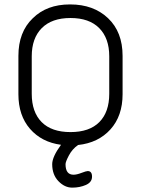

<svg xmlns="http://www.w3.org/2000/svg" viewBox="-20 -651 640 871"><path d="M124 -395.5V-225.6Q124 -142.6 168.9 -97.2Q213.9 -51.8 299.8 -51.8Q385.7 -51.8 430.7 -97.2Q475.6 -142.6 475.6 -225.6V-395.5Q475.6 -477.5 430.2 -523.4Q384.8 -569.3 299.8 -569.3Q214.8 -569.3 169.4 -523.4Q124 -477.5 124 -395.5ZM334 6.8Q307.6 25.4 292.5 54.2Q277.3 83 277.3 93.8Q277.3 141.6 313.5 141.6Q328.1 141.6 349.6 133.3Q371.1 125 377.9 125Q397.5 125 397.5 150.4Q397.5 175.8 369.6 188Q341.8 200.2 307.6 200.2Q273.4 200.2 245.1 170.9Q216.8 141.6 216.8 93.8Q216.8 60.5 256.8 5.9Q168.9 -5.9 116.2 -66.4Q63.5 -127 63.5 -223.6V-397.5Q63.5 -505.9 128.9 -568.4Q192.4 -630.9 296.9 -630.9H298.8Q404.3 -630.9 470.2 -568.4Q536.1 -505.9 536.1 -397.5V-223.6Q536.1 -125 481 -64Q425.8 -2.9 334 6.8Z"/></svg>

Font: Jura
Style: Medium
Weight: 500
Version: Version 2.6.1